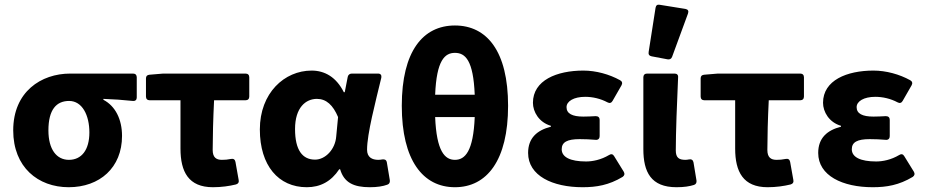

<svg xmlns="http://www.w3.org/2000/svg" viewBox="-20 -784 3928 815"><path d="M36.1 -230.5C36.1 -74.2 141.6 10.7 271.5 10.7C403.3 10.7 498 -72.3 498 -207C498 -277.3 469.7 -334 418.9 -360.4V-364.3C465.8 -362.3 498 -360.4 543.9 -355.5C554.7 -354.5 560.5 -360.4 560.5 -370.1V-456.1C560.5 -465.8 554.7 -471.7 544.9 -471.7H278.3C154.3 -471.7 36.1 -394.5 36.1 -230.5ZM359.4 -221.7C359.4 -147.5 326.2 -105.5 272.5 -105.5C219.7 -105.5 185.5 -150.4 185.5 -230.5C185.5 -319.3 219.7 -355.5 273.4 -355.5C329.1 -355.5 359.4 -294.9 359.4 -221.7Z M746.1 -153.3C746.1 -54.7 780.3 10.7 883.8 10.7C919.9 10.7 953.1 5.9 981.4 -1C991.2 -3.9 995.1 -9.8 993.2 -19.5L979.5 -96.7C977.5 -107.4 970.7 -111.3 960.9 -109.4C946.3 -106.4 934.6 -105.5 921.9 -105.5C898.4 -105.5 882.8 -115.2 882.8 -147.5C882.8 -200.2 884.8 -280.3 888.7 -358.4H1022.5C1032.2 -358.4 1038.1 -364.3 1038.1 -374V-456.1C1038.1 -465.8 1032.2 -471.7 1022.5 -471.7H672.9L614.3 -466.8C604.5 -465.8 599.6 -460.9 599.6 -451.2V-374C599.6 -364.3 605.5 -358.4 615.2 -358.4H746.1Z M1083 -234.4C1083 -81.1 1162.1 10.7 1282.2 10.7C1339.8 10.7 1385.7 -13.7 1419.9 -65.4H1423.8C1440.4 -8.8 1481.4 10.7 1549.8 10.7C1581.1 10.7 1605.5 6.8 1624 0C1632.8 -2.9 1635.7 -9.8 1634.8 -18.6L1622.1 -94.7C1620.1 -105.5 1613.3 -108.4 1603.5 -107.4C1597.7 -106.4 1591.8 -105.5 1585.9 -105.5C1559.6 -105.5 1538.1 -116.2 1538.1 -148.4C1538.1 -215.8 1573.2 -348.6 1598.6 -454.1C1600.6 -464.8 1595.7 -471.7 1585 -471.7H1473.6C1464.8 -471.7 1458 -466.8 1456.1 -458L1443.4 -392.6H1439.5C1407.2 -457 1358.4 -484.4 1302.7 -484.4C1187.5 -484.4 1083 -389.6 1083 -234.4ZM1407.2 -205.1C1403.3 -150.4 1361.3 -106.4 1317.4 -106.4C1264.6 -106.4 1232.4 -145.5 1232.4 -236.3C1232.4 -328.1 1278.3 -364.3 1325.2 -364.3C1365.2 -364.3 1393.6 -337.9 1415 -287.1Z M1911.1 -675.8C1775.4 -675.8 1685.5 -566.4 1685.5 -335C1685.5 -103.5 1775.4 10.7 1911.1 10.7C2046.9 10.7 2136.7 -103.5 2136.7 -335C2136.7 -566.4 2046.9 -675.8 1911.1 -675.8ZM1911.1 -559.6C1955.1 -559.6 1989.3 -528.3 1995.1 -381.8H1827.1C1833 -528.3 1868.2 -559.6 1911.1 -559.6ZM1911.1 -105.5C1868.2 -105.5 1833 -141.6 1827.1 -287.1H1995.1C1989.3 -141.6 1954.1 -105.5 1911.1 -105.5Z M2221.7 -134.8C2221.7 -38.1 2325.2 10.7 2453.1 10.7C2511.7 10.7 2564.5 2 2623 -33.2C2630.9 -39.1 2632.8 -45.9 2627.9 -54.7L2586.9 -121.1C2582 -129.9 2574.2 -131.8 2565.4 -126C2531.2 -105.5 2495.1 -98.6 2467.8 -98.6C2400.4 -98.6 2364.3 -117.2 2364.3 -150.4C2364.3 -180.7 2387.7 -193.4 2440.4 -193.4C2462.9 -193.4 2486.3 -192.4 2508.8 -190.4C2519.5 -189.5 2525.4 -196.3 2525.4 -206.1V-275.4C2525.4 -285.2 2519.5 -291 2508.8 -291C2491.2 -290 2472.7 -289.1 2456.1 -289.1C2409.2 -289.1 2384.8 -301.8 2384.8 -329.1C2384.8 -354.5 2416 -373 2463.9 -373C2496.1 -373 2529.3 -365.2 2558.6 -349.6C2567.4 -344.7 2575.2 -346.7 2580.1 -355.5L2618.2 -421.9C2623 -430.7 2621.1 -438.5 2612.3 -443.4C2566.4 -468.8 2509.8 -484.4 2456.1 -484.4C2343.8 -484.4 2242.2 -443.4 2242.2 -347.7C2242.2 -309.6 2267.6 -264.6 2318.4 -250V-246.1C2259.8 -231.4 2221.7 -198.2 2221.7 -134.8Z M2762.7 -751 2733.4 -563.5C2731.4 -552.7 2736.3 -546.9 2746.1 -544.9L2813.5 -532.2C2822.3 -530.3 2830.1 -534.2 2833 -543L2900.4 -726.6C2904.3 -737.3 2900.4 -744.1 2889.6 -746.1L2780.3 -763.7C2770.5 -765.6 2764.6 -761.7 2762.7 -751ZM2710.9 -151.4C2710.9 -53.7 2743.2 10.7 2851.6 10.7C2884.8 10.7 2907.2 6.8 2925.8 1C2934.6 -2 2937.5 -8.8 2936.5 -17.6L2923.8 -94.7C2921.9 -104.5 2915 -109.4 2905.3 -107.4C2899.4 -106.4 2894.5 -105.5 2889.6 -105.5C2862.3 -105.5 2848.6 -114.3 2848.6 -145.5C2848.6 -217.8 2853.5 -349.6 2858.4 -456.1C2859.4 -465.8 2853.5 -471.7 2843.8 -471.7H2726.6C2716.8 -471.7 2710.9 -465.8 2710.9 -456.1Z M3100.6 -153.3C3100.6 -54.7 3134.8 10.7 3238.3 10.7C3274.4 10.7 3307.6 5.9 3335.9 -1C3345.7 -3.9 3349.6 -9.8 3347.7 -19.5L3334 -96.7C3332 -107.4 3325.2 -111.3 3315.4 -109.4C3300.8 -106.4 3289.1 -105.5 3276.4 -105.5C3252.9 -105.5 3237.3 -115.2 3237.3 -147.5C3237.3 -200.2 3239.3 -280.3 3243.2 -358.4H3377C3386.7 -358.4 3392.6 -364.3 3392.6 -374V-456.1C3392.6 -465.8 3386.7 -471.7 3377 -471.7H3027.3L2968.8 -466.8C2959 -465.8 2954.1 -460.9 2954.1 -451.2V-374C2954.1 -364.3 2960 -358.4 2969.7 -358.4H3100.6Z M3453.1 -134.8C3453.1 -38.1 3556.6 10.7 3684.6 10.7C3743.2 10.7 3795.9 2 3854.5 -33.2C3862.3 -39.1 3864.3 -45.9 3859.4 -54.7L3818.4 -121.1C3813.5 -129.9 3805.7 -131.8 3796.9 -126C3762.7 -105.5 3726.6 -98.6 3699.2 -98.6C3631.8 -98.6 3595.7 -117.2 3595.7 -150.4C3595.7 -180.7 3619.1 -193.4 3671.9 -193.4C3694.3 -193.4 3717.8 -192.4 3740.2 -190.4C3751 -189.5 3756.8 -196.3 3756.8 -206.1V-275.4C3756.8 -285.2 3751 -291 3740.2 -291C3722.7 -290 3704.1 -289.1 3687.5 -289.1C3640.6 -289.1 3616.2 -301.8 3616.2 -329.1C3616.2 -354.5 3647.5 -373 3695.3 -373C3727.5 -373 3760.7 -365.2 3790 -349.6C3798.8 -344.7 3806.6 -346.7 3811.5 -355.5L3849.6 -421.9C3854.5 -430.7 3852.5 -438.5 3843.8 -443.4C3797.9 -468.8 3741.2 -484.4 3687.5 -484.4C3575.2 -484.4 3473.6 -443.4 3473.6 -347.7C3473.6 -309.6 3499 -264.6 3549.8 -250V-246.1C3491.2 -231.4 3453.1 -198.2 3453.1 -134.8Z"/></svg>

Font: Ed Sans Neue
Style: Bold
Weight: 700
Designer: Stephen Hutchings
Version: Version 1.004;PS 001.004;hotconv 1.0.88;makeotf.lib2.5.64775